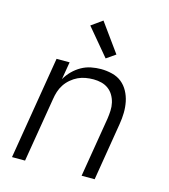

<svg xmlns="http://www.w3.org/2000/svg" viewBox="-113 -849 825 938"><g transform="rotate(15 300.0 -380.0)"><path d="M35 0 121 -520H187L172 -431Q185 -454 204 -473Q223 -492 246 -505Q269 -518 294.5 -523Q320 -528 344 -528Q373 -528 401 -521Q429 -514 449.5 -497.5Q470 -481 483 -457Q496 -433 501.5 -406Q507 -379 506.5 -350Q506 -321 501 -292L453 0H387L437 -302Q440 -322 441 -343Q442 -364 437.5 -383.5Q433 -403 423 -420Q413 -437 397.5 -448.5Q382 -460 362.5 -465Q343 -470 322 -470Q302 -470 282 -466.5Q262 -463 244 -454.5Q226 -446 209.5 -432Q193 -418 181.5 -400.5Q170 -383 164 -364Q158 -345 155 -325L101 0ZM352 -584 238 -720 294 -760 398 -616Z"/></g></svg>

Font: Iosevka Aile Light Oblique
Style: Regular
Weight: 300
Italic angle: -9°
Designer: Belleve Invis
Foundry: Belleve Invis
Version: Version 31.1.0; ttfautohint (v1.8.4)